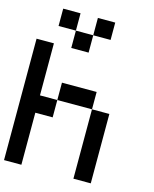

<svg xmlns="http://www.w3.org/2000/svg" viewBox="-143 -1094 952 1188"><g transform="rotate(15 333.5 -500.0)"><path d="M111.1 -333.3V0H0V-777.8H111.1V-444.4H222.2V-333.3ZM555.6 0H444.4V-444.4H555.6ZM444.4 -444.4H222.2V-555.6H444.4ZM444.4 -888.9H333.3V-1000H444.4ZM333.3 -777.8H222.2V-888.9H333.3ZM222.2 -888.9H111.1V-1000H222.2Z"/></g></svg>

Font: Pixeloid Mono
Style: Regular
Weight: 400
Monospace: yes
Designer: GGBotNet
Foundry: GGBotNet
Version: 0.5